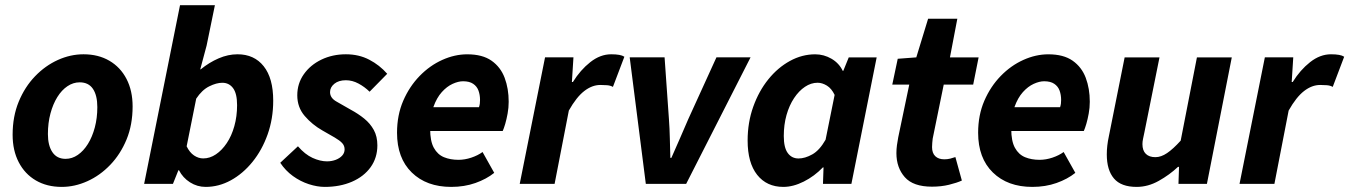

<svg xmlns="http://www.w3.org/2000/svg" viewBox="-20 -721 5292 753"><path d="M222.1 12Q164.1 12 120.7 -13.3Q77.4 -38.6 53.5 -84.7Q29.5 -130.8 29.5 -192.5Q29.5 -264.4 53.4 -322.2Q77.3 -380.1 117.3 -421.7Q157.4 -463.4 206.9 -485.8Q256.4 -508.1 307.5 -508.1Q365.6 -508.1 408.9 -482.8Q452.3 -457.5 476.2 -411.4Q500.1 -365.3 500.1 -303.6Q500.1 -231.7 476.3 -173.9Q452.4 -116.1 412.3 -74.4Q372.3 -32.7 322.8 -10.4Q273.2 12 222.1 12ZM237.3 -98Q262.7 -98 285.2 -113.5Q307.7 -129 324.8 -156.5Q341.9 -184 351.8 -221Q361.7 -258 361.7 -300.9Q361.7 -346.9 344.5 -372.5Q327.3 -398.1 292.4 -398.1Q267.2 -398.1 244.6 -383Q222 -367.9 204.9 -340.4Q187.8 -313 177.9 -276Q167.9 -239 167.9 -195.2Q167.9 -150.3 185.5 -124.2Q203.1 -98 237.3 -98Z M786.6 12Q753.4 12 725.2 -5.9Q697 -23.8 682 -53.2H679.6L658.3 0H545.3L686 -700.6H822.8L790.3 -542.3L765.4 -449.2H767.4Q800.6 -476.3 837.6 -492.2Q874.5 -508.1 911.5 -508.1Q977 -508.1 1014.2 -461.2Q1051.5 -414.4 1051.5 -326.2Q1051.5 -255.6 1029.6 -193.9Q1007.7 -132.3 970.2 -86.1Q932.7 -39.8 885.4 -13.9Q838.2 12 786.6 12ZM777 -99.7Q803.1 -99.7 826.8 -115.7Q850.6 -131.7 869.4 -159.8Q888.3 -187.9 899 -226.2Q909.8 -264.4 909.8 -308.7Q909.8 -354.2 894.1 -375.3Q878.4 -396.4 851.8 -396.4Q828.8 -396.4 800.4 -382.3Q772.1 -368.2 749.5 -334.1L712 -147.2Q723.7 -122.9 741 -111.3Q758.3 -99.7 777 -99.7Z M1253.5 12Q1224.3 12 1191.2 1.3Q1158.2 -9.4 1128.8 -30.6Q1099.5 -51.8 1079.1 -82.6L1148.5 -147.3Q1175.9 -115.5 1205.8 -101.8Q1235.7 -88.2 1262.5 -88.2Q1281 -88.2 1296.9 -94.3Q1312.8 -100.5 1322.2 -111Q1331.5 -121.5 1331.5 -135.2Q1331.5 -149.6 1321.9 -159.9Q1312.4 -170.2 1292.8 -181.6Q1273.2 -192.9 1244 -209.6Q1204.5 -232 1175.2 -266Q1145.9 -299.9 1145.9 -347.2Q1145.9 -393.4 1171.5 -429.8Q1197.1 -466.2 1240.5 -487.2Q1284 -508.1 1336.6 -508.1Q1387.5 -508.1 1428.1 -486.9Q1468.7 -465.8 1498.6 -431.6L1429.5 -361.3Q1410.2 -380.3 1386 -393.3Q1361.9 -406.3 1336.3 -406.3Q1308.4 -406.3 1291.4 -392.6Q1274.4 -378.8 1274.4 -359.8Q1274.4 -336.6 1300 -322.5Q1325.7 -308.4 1356.2 -290.4Q1384.9 -274.9 1408.4 -255.9Q1432 -236.8 1446 -211.3Q1460 -185.8 1460 -151.1Q1460 -102.3 1433.6 -65.4Q1407.1 -28.6 1360.3 -8.3Q1313.4 12 1253.5 12Z M1749.6 12Q1652.7 12 1594.9 -44.5Q1537.1 -100.9 1537.1 -200.5Q1537.1 -269.5 1561.4 -325.8Q1585.8 -382 1625.7 -423Q1665.6 -464 1714.5 -486Q1763.4 -508 1812.5 -508Q1872.2 -508 1907.8 -482.9Q1943.4 -457.8 1959.2 -415.7Q1975 -373.6 1975 -322Q1975 -298.3 1970.8 -275.7Q1966.7 -253.2 1961.4 -235Q1956 -216.9 1951.6 -207.3H1638.6L1649.3 -300.7H1858.6Q1861 -308.4 1861.8 -314.6Q1862.6 -320.8 1862.6 -329.1Q1862.6 -349.2 1856.5 -365.8Q1850.4 -382.4 1835.7 -392.3Q1821 -402.3 1796 -402.3Q1777.4 -402.3 1755 -392.1Q1732.6 -381.9 1712.7 -359.8Q1692.7 -337.6 1679.9 -301.9Q1667 -266.2 1667 -215.1Q1667 -167.5 1681.5 -141.2Q1696 -114.9 1721.1 -104.5Q1746.2 -94.2 1778.3 -94.2Q1802.8 -94.2 1828.6 -102.8Q1854.3 -111.5 1872.5 -124.8L1918.3 -43.1Q1887.8 -18.6 1844.5 -3.3Q1801.3 12 1749.6 12Z M2018.3 0 2117.6 -496.1H2229L2222.9 -399.5H2226.9Q2256 -446.5 2295.1 -477.3Q2334.2 -508.1 2376.9 -508.1Q2395.7 -508.1 2408.5 -505.8Q2421.2 -503.5 2428.7 -498.5L2383.8 -380.2Q2374.5 -385.7 2360.7 -386.8Q2347 -387.8 2334.6 -387.8Q2302.2 -387.8 2271.4 -364Q2240.6 -340.2 2210.9 -287.4L2155.1 0Z M2512.8 0 2449.6 -496.1H2586.4L2603.5 -253.3Q2606.2 -216.9 2607 -178.7Q2607.9 -140.6 2609 -101.8H2613Q2630.1 -140.1 2646.4 -177.7Q2662.6 -215.2 2679.1 -253.3L2789.8 -496.1H2923.6L2671.1 0Z M3052.1 12Q2987 12 2949.5 -35.3Q2912.1 -82.7 2912.1 -169.8Q2912.1 -240.8 2934.1 -302.4Q2956.1 -363.9 2993.4 -410Q3030.6 -456 3078.1 -482Q3125.6 -508 3177.2 -508Q3211 -508 3240.9 -490.7Q3270.8 -473.3 3285.2 -443H3287.2L3308.7 -496H3418.2L3319.1 0H3207.6L3209.8 -64.6H3207.4Q3173.9 -29.8 3132.3 -8.9Q3090.7 12 3052.1 12ZM3111.8 -99.5Q3137 -99.5 3165.5 -115.4Q3194 -131.2 3217.8 -173L3253.3 -348.8Q3241.2 -374.1 3222.9 -385.3Q3204.5 -396.5 3186.6 -396.5Q3160.6 -396.5 3136.9 -380.5Q3113.1 -364.6 3094.3 -336.3Q3075.4 -308 3064.6 -269.9Q3053.9 -231.8 3053.9 -187.6Q3053.9 -142 3069.5 -120.8Q3085 -99.5 3111.8 -99.5Z M3635.1 11.1Q3561.4 11.1 3528.5 -26.2Q3495.6 -63.5 3495.6 -120.5Q3495.6 -136.2 3497.7 -151.6Q3499.8 -167 3502.8 -182.6L3546 -389.2H3479.4L3500.8 -490.5L3573.6 -496L3619.9 -647.4H3734.5L3705.6 -496H3818L3796.7 -389.2H3681.2L3637.9 -177.4Q3636.9 -168.4 3636.2 -160.7Q3635.4 -153 3635.4 -144.1Q3635.4 -120.4 3648.2 -108.3Q3660.9 -96.2 3683.4 -96.2Q3695.7 -96.2 3706.6 -98.9Q3717.5 -101.6 3726.9 -105L3752.3 -12.9Q3732.6 -3.9 3702 3.6Q3671.4 11.1 3635.1 11.1Z M4028.6 12Q3931.7 12 3873.9 -44.5Q3816.1 -100.9 3816.1 -200.5Q3816.1 -269.5 3840.4 -325.8Q3864.8 -382 3904.7 -423Q3944.6 -464 3993.5 -486Q4042.4 -508 4091.5 -508Q4151.2 -508 4186.8 -482.9Q4222.4 -457.8 4238.2 -415.7Q4254 -373.6 4254 -322Q4254 -298.3 4249.8 -275.7Q4245.7 -253.2 4240.4 -235Q4235 -216.9 4230.6 -207.3H3917.6L3928.3 -300.7H4137.6Q4140 -308.4 4140.8 -314.6Q4141.6 -320.8 4141.6 -329.1Q4141.6 -349.2 4135.5 -365.8Q4129.4 -382.4 4114.7 -392.3Q4100 -402.3 4075 -402.3Q4056.4 -402.3 4034 -392.1Q4011.6 -381.9 3991.7 -359.8Q3971.7 -337.6 3958.9 -301.9Q3946 -266.2 3946 -215.1Q3946 -167.5 3960.5 -141.2Q3975 -114.9 4000.1 -104.5Q4025.2 -94.2 4057.3 -94.2Q4081.8 -94.2 4107.6 -102.8Q4133.3 -111.5 4151.5 -124.8L4197.3 -43.1Q4166.8 -18.6 4123.5 -3.3Q4080.3 12 4028.6 12Z M4437.8 12Q4376.8 12 4348.8 -21Q4320.7 -54 4320.7 -115.4Q4320.7 -132.4 4322.7 -150Q4324.7 -167.6 4328.7 -186L4390.7 -496H4527.4L4468.5 -203.4Q4465.5 -188.6 4463 -177.2Q4460.5 -165.8 4460.5 -155.9Q4460.5 -130.5 4473.8 -117.6Q4487 -104.6 4511.3 -104.6Q4533.5 -104.6 4557.1 -120.6Q4580.8 -136.6 4610.5 -169.4L4674.2 -496H4810.9L4713.4 0H4601.8L4604 -66.6H4600Q4566.8 -35.3 4524.6 -11.7Q4482.4 12 4437.8 12Z M4841.3 0 4940.6 -496.1H5052L5045.9 -399.5H5049.9Q5079 -446.5 5118.1 -477.3Q5157.2 -508.1 5199.9 -508.1Q5218.7 -508.1 5231.5 -505.8Q5244.2 -503.5 5251.7 -498.5L5206.8 -380.2Q5197.5 -385.7 5183.7 -386.8Q5170 -387.8 5157.6 -387.8Q5125.2 -387.8 5094.4 -364Q5063.6 -340.2 5033.9 -287.4L4978.1 0Z"/></svg>

Font: Source Sans 3
Style: Italic
Weight: 200
Italic angle: -11°
Designer: Paul D. Hunt
Foundry: Adobe
Version: Version 3.046;hotconv 1.0.118;makeotfexe 2.5.65603